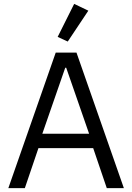

<svg xmlns="http://www.w3.org/2000/svg" viewBox="-20 -969 681 989"><path d="M435 -914 362 -949 277 -779 329 -755ZM618 0 374 -698H267L23 0H108L178 -206H460L530 0ZM439 -280H198L316 -620H321Z"/></svg>

Font: LVC Sans
Style: Regular
Weight: 400
Designer: Mike Abbink, Paul van der Laan, Pieter van Rosmalen
Foundry: Bold Monday
Version: Version 3.0